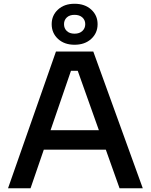

<svg xmlns="http://www.w3.org/2000/svg" viewBox="-20 -1005 805 1025"><path d="M377.9 -766.1Q323.2 -766.1 289.6 -797.4Q255.9 -828.6 255.9 -876Q255.9 -922.9 289.6 -953.9Q323.2 -984.9 377.9 -984.9Q433.1 -984.9 467 -953.9Q501 -922.9 501 -876Q501 -828.6 467 -797.4Q433.1 -766.1 377.9 -766.1ZM321.8 -876Q321.8 -853.5 336.7 -839.4Q351.6 -825.2 377.9 -825.2Q404.3 -825.2 419.7 -839.6Q435.1 -854 435.1 -876Q435.1 -897.9 419.7 -911.9Q404.3 -925.8 377.9 -925.8Q351.6 -925.8 336.7 -911.9Q321.8 -897.9 321.8 -876ZM143.1 0H22.9L278.8 -730H478L742.2 0H618.2L544.9 -206.1H213.9ZM250 -310.1H507.8L395 -627H358.9Z"/></svg>

Font: Sora Medium
Style: Regular
Weight: 500
Designer: Jonathan Barnbrook, Julián Moncada
Foundry: Barnbrook Fonts
Version: Version 2.000